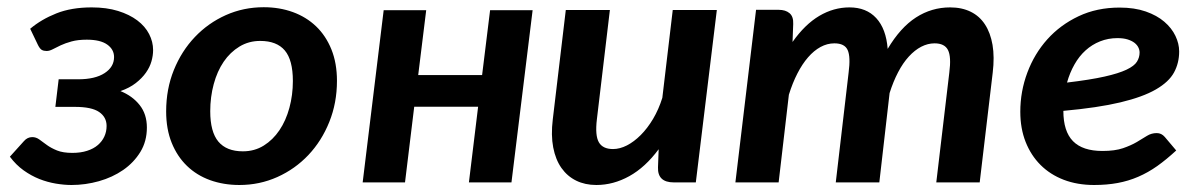

<svg xmlns="http://www.w3.org/2000/svg" viewBox="-20 -513 3357 540"><path d="M64.9 -432.1Q96.2 -458.5 138.4 -475.3Q180.7 -492.2 237.8 -492.2Q279.8 -492.2 312 -482.2Q344.2 -472.2 366.2 -455.6Q388.2 -439 399.4 -417.2Q410.6 -395.5 410.6 -372.1Q410.6 -356.9 406 -340.6Q401.4 -324.2 390.4 -308.6Q379.4 -293 361.8 -279.3Q344.2 -265.6 318.8 -256.8Q352.5 -243.2 372.8 -217.5Q393.1 -191.9 393.1 -154.3Q393.1 -115.7 374.8 -85.7Q356.4 -55.7 326.4 -34.9Q296.4 -14.2 258.3 -3.4Q220.2 7.3 181.2 7.3Q160.6 7.3 137.2 3.4Q113.8 -0.5 90.8 -9.5Q67.9 -18.6 46.4 -33.9Q24.9 -49.3 7.8 -72.3L47.4 -116.2Q57.1 -127.4 70.8 -127.4Q81.5 -127.4 90.8 -120.6Q100.1 -113.8 111.8 -105.2Q123.5 -96.7 140.4 -89.8Q157.2 -83 183.6 -83Q207 -83 225.1 -88.9Q243.2 -94.7 255.1 -105Q267.1 -115.2 273.4 -128.9Q279.8 -142.6 279.8 -158.7Q279.8 -183.6 258.8 -198Q237.8 -212.4 190.9 -212.4H135.7L145 -290H199.7Q247.6 -290 274.2 -307.4Q300.8 -324.7 300.8 -352.5Q300.8 -374 281.5 -387.7Q262.2 -401.4 224.1 -401.4Q199.2 -401.4 181.4 -396.5Q163.6 -391.6 150.6 -385.5Q137.7 -379.4 128.4 -374.5Q119.1 -369.6 111.3 -369.6Q103 -369.6 97.7 -372.6Q92.3 -375.5 86.9 -386.2Z M663.1 -87.4Q695.8 -87.4 721.7 -103.5Q747.6 -119.6 765.9 -146.7Q784.2 -173.8 793.9 -209.7Q803.7 -245.6 803.7 -285.2Q803.7 -344.2 781 -371.1Q758.3 -397.9 711.9 -397.9Q679.7 -397.9 653.6 -382.1Q627.4 -366.2 609.1 -339.4Q590.8 -312.5 581.1 -276.4Q571.3 -240.2 571.3 -200.2Q571.3 -142.1 594.2 -114.7Q617.2 -87.4 663.1 -87.4ZM653.3 7.3Q608.9 7.3 571 -6.3Q533.2 -20 505.9 -46.4Q478.5 -72.8 462.9 -111.3Q447.3 -149.9 447.3 -199.7Q447.3 -262.7 469 -316.2Q490.7 -369.6 528.1 -408.9Q565.4 -448.2 615.2 -470.5Q665 -492.7 721.7 -492.7Q766.1 -492.7 803.7 -479Q841.3 -465.3 868.9 -439Q896.5 -412.6 912.1 -374Q927.7 -335.4 927.7 -285.6Q927.7 -223.6 906.2 -170.2Q884.8 -116.7 847.4 -77.1Q810.1 -37.6 760 -15.1Q710 7.3 653.3 7.3Z M1478 -484.4 1418.5 0H1298.8L1324.7 -212.9H1145L1119.1 0H1000L1059.1 -484.4H1178.7L1156.2 -301.8H1335.9L1358.4 -484.4Z M1695.3 -484.9 1658.7 -177.2Q1653.3 -131.8 1664.3 -112.8Q1675.3 -93.8 1704.1 -93.8Q1723.1 -93.8 1743.2 -104Q1763.2 -114.3 1782 -133.1Q1800.8 -151.9 1816.7 -178.5Q1832.5 -205.1 1842.8 -237.8L1872.1 -484.9H1996.1L1937 0H1875Q1829.1 0 1830.6 -42.5L1832.5 -93.3Q1794.9 -42.5 1750 -17.6Q1705.1 7.3 1657.2 7.3Q1625.5 7.3 1600.6 -4.9Q1575.7 -17.1 1559.1 -40.5Q1542.5 -64 1535.9 -98.4Q1529.3 -132.8 1534.7 -177.2L1571.3 -484.9Z M2048.3 0 2106.4 -485.4H2169.9Q2189.5 -485.4 2200.7 -475.8Q2211.9 -466.3 2210.9 -445.3L2209 -395Q2243.7 -444.3 2284.2 -468.3Q2324.7 -492.2 2369.1 -492.2Q2416.5 -492.2 2444.3 -462.2Q2472.2 -432.1 2476.6 -375.5Q2512.2 -435.5 2556.2 -463.9Q2600.1 -492.2 2652.3 -492.2Q2685.1 -492.2 2710 -480Q2734.9 -467.8 2750.2 -444.3Q2765.6 -420.9 2771.5 -386.7Q2777.3 -352.5 2772 -308.6L2735.4 0H2613.3L2649.9 -308.6Q2655.8 -353.5 2646.2 -372.3Q2636.7 -391.1 2608.4 -391.1Q2589.4 -391.1 2571 -381.6Q2552.7 -372.1 2536.1 -354Q2519.5 -335.9 2505.9 -309.8Q2492.2 -283.7 2481.9 -251V-250.5L2453.1 0H2330.6L2366.7 -308.6Q2372.6 -353.5 2364 -372.3Q2355.5 -391.1 2326.7 -391.1Q2306.6 -391.1 2287.8 -380.9Q2269 -370.6 2252.7 -351.8Q2236.3 -333 2222.7 -306.4Q2209 -279.8 2198.7 -246.6L2169.9 0Z M3296.4 -368.2Q3296.4 -335.9 3282 -309.3Q3267.6 -282.7 3231 -261.5Q3194.3 -240.2 3131.1 -225.1Q3067.9 -210 2970.7 -201.2Q2970.7 -143.6 2997.8 -116Q3024.9 -88.4 3080.6 -88.4Q3115.7 -88.4 3138.4 -96.2Q3161.1 -104 3177.2 -113.5Q3193.4 -123 3205.8 -130.9Q3218.3 -138.7 3233.4 -138.7Q3246.6 -138.7 3255.9 -127.9L3288.1 -89.8Q3260.7 -64.5 3234.9 -46.1Q3209 -27.8 3181.4 -15.9Q3153.8 -3.9 3123.3 1.7Q3092.8 7.3 3057.1 7.3Q3010.3 7.3 2971.9 -7.3Q2933.6 -22 2906.5 -49.1Q2879.4 -76.2 2864.5 -114Q2849.6 -151.9 2849.6 -198.7Q2849.6 -255.9 2869.4 -308.8Q2889.2 -361.8 2925.5 -402.3Q2961.9 -442.9 3013.4 -467.3Q3064.9 -491.7 3128.9 -491.7Q3170.9 -491.7 3202.4 -480.7Q3233.9 -469.7 3254.6 -451.9Q3275.4 -434.1 3285.9 -412.1Q3296.4 -390.1 3296.4 -368.2ZM3123 -405.8Q3096.7 -405.8 3074 -396.7Q3051.3 -387.7 3033.2 -371.3Q3015.1 -355 3002 -331.8Q2988.8 -308.6 2981 -280.8Q3046.4 -288.6 3086.4 -297.6Q3126.5 -306.6 3148.4 -317.1Q3170.4 -327.6 3177.7 -339.6Q3185.1 -351.6 3185.1 -365.2Q3185.1 -372.6 3181.6 -379.6Q3178.2 -386.7 3170.7 -392.6Q3163.1 -398.4 3151.4 -402.1Q3139.6 -405.8 3123 -405.8Z"/></svg>

Font: Carlito
Style: Bold Italic
Weight: 700
Italic angle: -7°
Designer: Lukasz Dziedzic
Foundry: tyPoland Lukasz Dziedzic
Version: Version 1.104